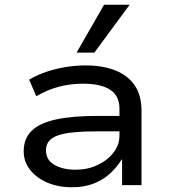

<svg xmlns="http://www.w3.org/2000/svg" viewBox="-20 -781 717 810"><path d="M284 9Q225 9 179 -11Q133 -31 106.5 -65Q80 -99 80 -143Q80 -196 113.5 -229Q147 -262 216 -277Q285 -292 391 -292H500V-227H396Q336 -227 293.5 -223Q251 -219 225 -210Q199 -201 186.5 -185.5Q174 -170 174 -147Q174 -106 209.5 -85.5Q245 -65 300 -65Q349 -65 391 -84.5Q433 -104 458.5 -137Q484 -170 484 -209V-322Q484 -377 444.5 -402.5Q405 -428 330 -428Q279 -428 230 -415.5Q181 -403 133 -375L103 -445Q137 -465 175.5 -478Q214 -491 256.5 -498Q299 -505 341 -505Q412 -505 465 -484.5Q518 -464 547.5 -422Q577 -380 577 -312V0H495V-108H493Q475 -78 446.5 -51Q418 -24 377.5 -7.5Q337 9 284 9ZM303 -559 419 -761H527L378 -559Z"/></svg>

Font: Nunito Sans 7pt SemiExpanded
Style: Regular
Weight: 400
Width: 6
Designer: Vernon Adams
Foundry: Vernon Adams
Version: Version 3.101;gftools[0.9.27]